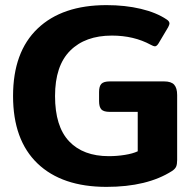

<svg xmlns="http://www.w3.org/2000/svg" viewBox="-20 -715 743 750"><path d="M31 -340Q31 -512 127 -603.5Q223 -695 396 -695Q469 -695 530 -680.5Q591 -666 631 -639Q642 -632 642 -623Q642 -619 637 -609L599 -545Q592 -534 585 -534Q580 -534 569 -540Q503 -576 417 -576Q313 -576 254 -517Q195 -458 195 -340Q195 -221 250 -163Q305 -105 405 -105Q437 -105 468 -110Q499 -115 518 -124V-278H409Q385 -278 376 -287.5Q367 -297 367 -320V-356Q367 -378 376 -387.5Q385 -397 409 -397H621Q649 -397 660.5 -384Q672 -371 672 -344V-90Q672 -73 668 -64Q664 -55 652 -47Q555 15 396 15Q222 15 126.5 -76.5Q31 -168 31 -340Z"/></svg>

Font: Mitr Medium
Style: Regular
Weight: 500
Designer: Thanarat Vachiruckul
Foundry: Cadson Demak
Version: Version 1.002